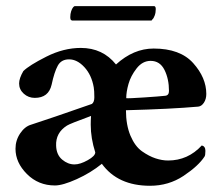

<svg xmlns="http://www.w3.org/2000/svg" viewBox="-20 -594 720 623"><path d="M208 -538.1Q208 -548.8 210.9 -557.6Q213.9 -566.4 217.3 -570.3Q220.7 -574.2 222.7 -574.2H479.5Q485.4 -574.2 485.4 -564.5Q485.4 -552.7 481.9 -543.5Q478.5 -534.2 474.6 -531.2L471.7 -527.3H213.9Q213.9 -527.3 210 -529.3Q208 -532.2 208 -538.1ZM197.3 -186.5Q160.2 -163.1 162.1 -121.1Q163.1 -91.8 181.6 -76.2Q200.2 -60.5 221.7 -60.5Q240.2 -60.5 264.6 -74.2Q289.1 -87.9 289.1 -99.6Q274.4 -145.5 274.4 -189.5Q274.4 -203.1 275.4 -217.8Q206.1 -192.4 197.3 -186.5ZM468.8 -396.5Q442.4 -396.5 423.3 -372.1Q404.3 -347.7 397 -321.8Q389.6 -295.9 389.6 -275.4Q396.5 -274.4 447.3 -277.8Q498 -281.2 515.6 -283.2Q528.3 -284.2 528.3 -298.8Q528.3 -337.9 513.7 -367.2Q499 -396.5 468.8 -396.5ZM478.5 -436.5Q564.5 -436.5 606.9 -389.2Q649.4 -341.8 649.4 -289.1Q649.4 -272.5 641.6 -260.7Q633.8 -249 623 -248Q535.2 -240.2 388.7 -236.3Q388.7 -188.5 403.3 -153.8Q418 -119.1 440.9 -103Q463.9 -86.9 484.9 -80.1Q505.9 -73.2 525.4 -73.2Q589.8 -73.2 634.8 -122.1Q646.5 -119.1 646.5 -104.5Q646.5 -89.8 643.6 -85.9Q624 -55.7 575.7 -23.4Q527.3 8.8 466.8 8.8Q362.3 8.8 310.5 -62.5Q274.4 -33.2 229 -12.7Q183.6 7.8 158.2 7.8Q104.5 7.8 67.4 -29.3Q30.3 -66.4 30.3 -111.3Q30.3 -138.7 45.4 -161.1Q60.5 -183.6 81.1 -189.5Q141.6 -209 278.3 -256.8Q286.1 -262.7 286.1 -278.3Q286.1 -299.8 284.2 -310.5Q277.3 -350.6 253.9 -376Q230.5 -401.4 204.1 -401.4Q178.7 -401.4 167.5 -380.9Q156.2 -360.4 147.5 -319.3Q137.7 -276.4 92.8 -276.4Q72.3 -276.4 57.1 -290Q42 -303.7 42 -323.2Q42 -339.8 55.7 -363.3Q74.2 -381.8 130.4 -410.2Q186.5 -438.5 242.2 -438.5Q313.5 -438.5 356.4 -384.8Q413.1 -436.5 478.5 -436.5Z"/></svg>

Font: Crimson
Style: Bold
Weight: 700
Version: Version 0.8 ; ttfautohint (v1.00) -l 8 -r 50 -G 200 -x 14 -D